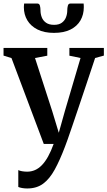

<svg xmlns="http://www.w3.org/2000/svg" viewBox="-21 -814 608 1086"><path d="M133 252Q117 252 103.8 249.5Q90.5 247 82.5 243.5V148Q89.5 152 103.5 154.5Q117.5 157 132.5 157Q156 157 176.8 148Q197.5 139 216 120Q234.5 101 251 71.2Q267.5 41.5 282.5 0H226.5L44 -485.5L-1 -499.5V-543H246.5V-499L177 -486L274 -186.5L311.5 -63L346 -186L434.5 -486L371.5 -499V-543H566.5V-499.5L517 -486Q491 -407.5 467.2 -336.5Q443.5 -265.5 423.2 -205.5Q403 -145.5 387.2 -99.2Q371.5 -53 361 -23.5Q350.5 6 347 14.5Q317.5 92.5 288.5 145.2Q259.5 198 223 225Q186.5 252 133 252ZM190.5 -794Q201.5 -794 204.8 -781.8Q208 -769.5 208 -755.5Q208 -735.5 215 -716.8Q222 -698 239 -685.8Q256 -673.5 285 -673.5Q313 -673.5 329.2 -685.8Q345.5 -698 352.5 -716.8Q359.5 -735.5 359.5 -755.5Q359.5 -769.5 362.8 -781.8Q366 -794 377 -794H452Q452.5 -789 452.8 -783.2Q453 -777.5 453 -773Q453 -732 434.5 -699.2Q416 -666.5 378.5 -647.2Q341 -628 284 -628Q229 -628 191 -647.2Q153 -666.5 133.5 -699.2Q114 -732 114 -773Q114 -778 114.5 -783.2Q115 -788.5 115.5 -794Z"/></svg>

Font: Merriweather 48pt SemiBold
Style: Regular
Weight: 600
Version: Version 2.100